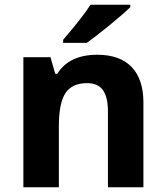

<svg xmlns="http://www.w3.org/2000/svg" viewBox="-20 -786 697 806"><path d="M388.2 -556.2Q483.4 -556.2 532.7 -504.6Q582 -453.1 582 -356V0H433.1V-318.8Q433.1 -377.9 412.1 -407.5Q391.1 -437 345.2 -437Q282.7 -437 254.9 -395.3Q227.1 -353.5 227.1 -256.8V0H78.1V-545.9H191.9L211.9 -476.1H220.2Q270.5 -556.2 388.2 -556.2ZM245.1 -606V-619.1Q329.1 -716.8 359.9 -766.1H526.9V-755.9Q501.5 -730.5 440.2 -680.4Q378.9 -630.4 344.2 -606Z"/></svg>

Font: NotoSans-Bold
Style: Bold
Weight: 700
Designer: Monotype Design team
Foundry: Monotype Imaging Inc.
Version: Version 1.04